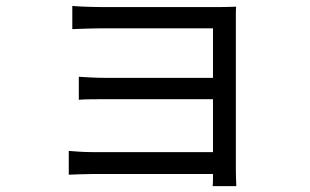

<svg xmlns="http://www.w3.org/2000/svg" viewBox="-20 -569 1040 645"><path d="M222.9 -549Q232.4 -548 251.8 -547.1Q271.2 -546.2 291.7 -545.7Q312.2 -545.2 325.3 -545.2Q342.1 -545.2 378.5 -545.2Q414.8 -545.2 461.8 -545.2Q508.8 -545.2 556.9 -545.2Q605 -545.2 646 -545.2Q687.1 -545.2 711.5 -545.2Q728.9 -545.2 746.1 -545.7Q763.4 -546.2 773.3 -546.6Q772.3 -538.7 772.3 -524.5Q772.3 -510.4 772.3 -495.8Q772.3 -486.7 772.3 -453Q772.3 -419.3 772.3 -370Q772.3 -320.8 772.3 -265.4Q772.3 -210 772.3 -156.5Q772.3 -103 772.3 -61.1Q772.3 -19.1 772.3 2.3Q772.3 14.3 772.8 29.8Q773.3 45.4 773.9 56.3H694.5Q695.5 47.2 695.5 31.3Q695.5 15.4 695.5 -0.2Q695.5 -26.4 695.5 -69.1Q695.5 -111.8 695.5 -162.6Q695.5 -213.5 695.5 -265.2Q695.5 -316.9 695.5 -361.4Q695.5 -405.8 695.5 -436Q695.5 -466.1 695.5 -473.9Q687.4 -473.9 660.8 -473.9Q634.2 -473.9 597 -473.9Q559.8 -473.9 518.5 -473.9Q477.2 -473.9 438.3 -473.9Q399.4 -473.9 369.2 -473.9Q338.9 -473.9 325.3 -473.9Q312.2 -473.9 291.5 -473.4Q270.8 -472.9 251.4 -472.2Q232 -471.5 222.9 -471.1ZM244.8 -311.1Q259.8 -310.1 284.4 -308.8Q308.9 -307.5 334 -307.5Q346.7 -307.5 378.9 -307.5Q411.1 -307.5 454.1 -307.5Q497.1 -307.5 542.8 -307.5Q588.6 -307.5 629.6 -307.5Q670.5 -307.5 699 -307.5Q727.4 -307.5 734.6 -307.5V-235.8Q727 -235.8 698.8 -235.8Q670.5 -235.8 629.6 -235.8Q588.6 -235.8 542.8 -235.8Q497.1 -235.8 454.1 -235.8Q411.1 -235.8 379.2 -235.8Q347.3 -235.8 334.7 -235.8Q308.9 -235.8 284.4 -235.5Q259.9 -235.2 244.8 -233.8ZM211 -62Q223.4 -61 245.3 -59.5Q267.1 -58 293.3 -58Q307.5 -58 342.2 -58Q376.9 -58 423 -58Q469.1 -58 518.8 -58Q568.5 -58 613.8 -58Q659 -58 691.7 -58Q724.4 -58 735 -58V15.5Q722.9 15.5 689.9 15.5Q656.9 15.5 611.6 15.5Q566.4 15.5 517.1 15.5Q467.8 15.5 422 15.5Q376.3 15.5 342 15.5Q307.7 15.5 293.5 15.5Q270.5 15.5 247 16.5Q223.4 17.5 211 17.9Z"/></svg>

Font: Noto Sans KR Thin
Style: Regular
Weight: 100
Designer: Ryoko NISHIZUKA 西塚涼子 (kana, bopomofo & ideographs); Paul D. Hunt (Latin, Greek & Cyrillic); Sandoll Communications 산돌커뮤니
Foundry: Adobe
Version: Version 2.004-H2;hotconv 1.0.118;makeotfexe 2.5.65603